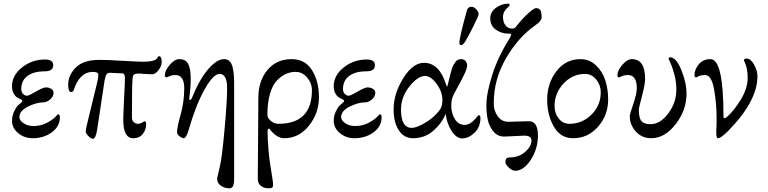

<svg xmlns="http://www.w3.org/2000/svg" viewBox="-20 -734 4154 1039"><path d="M304 -99Q304 -50 260.5 -18Q217 14 156 14Q112 14 78.5 -13.5Q45 -41 45 -81Q45 -106 55.5 -129Q66 -152 75.5 -161.5Q85 -171 93 -177Q108 -189 95 -195Q78 -203 69.5 -209Q61 -215 53 -230Q45 -245 45 -268Q45 -326 99 -369Q153 -412 224 -412Q268 -412 268 -381Q268 -348 221 -348Q162 -348 128.5 -323Q95 -298 95 -252Q95 -236 104.5 -226Q114 -216 127 -216Q136 -216 174.5 -238.5Q213 -261 228 -261Q246 -261 258 -252.5Q270 -244 270 -232Q270 -212 251.5 -196Q233 -180 215 -180Q177 -180 131 -157Q85 -134 85 -100Q85 -83 107 -67.5Q129 -52 161 -52Q200 -52 231 -68Q262 -84 278 -100L294 -116Q304 -116 304 -99Z M840 -430Q855 -430 855 -399Q855 -377 838 -354.5Q821 -332 803 -332Q788 -332 762 -334Q736 -336 731 -336Q713 -336 705.5 -330.5Q698 -325 697 -305Q694 -261 694 -99Q694 -82 704 -73Q714 -64 726 -64Q735 -64 743 -67.5Q751 -71 755.5 -74.5Q760 -78 761 -78Q771 -78 771 -62Q771 -33 753 -9.5Q735 14 701 14Q647 14 647 -86Q647 -111 651.5 -199Q656 -287 656 -312Q656 -337 642 -337L575 -340Q563 -341 556.5 -331.5Q550 -322 546 -299L506 -34Q498 17 483 17Q473 17 458.5 2.5Q444 -12 444 -20Q444 -36 453 -70L505 -284Q512 -311 512 -329Q512 -345 483 -345Q411 -345 379 -247Q375 -236 365 -236Q349 -236 349 -276Q349 -327 390 -368.5Q431 -410 519 -410Q561 -410 643.5 -405Q726 -400 757 -400Q786 -400 804 -404.5Q822 -409 827 -415Q832 -421 834.5 -425.5Q837 -430 840 -430Z M977 -256Q977 -328 929 -328Q911 -328 897 -321.5Q883 -315 882 -315Q872 -315 872 -327Q872 -352 898.5 -383Q925 -414 950 -414Q985 -414 998.5 -388Q1012 -362 1012 -307Q1012 -260 1004 -201Q1002 -194 1009 -194Q1011 -194 1012 -194Q1013 -194 1015 -196.5Q1017 -199 1019 -205Q1059 -304 1106 -359Q1153 -414 1193 -414Q1211 -414 1222.5 -402.5Q1234 -391 1239 -369Q1244 -347 1245.5 -327Q1247 -307 1247 -278V235Q1247 285 1223 285Q1195 285 1174.5 270.5Q1154 256 1155 231Q1155 230 1171 161Q1181 121 1195 -32.5Q1209 -186 1209 -257Q1209 -334 1168 -334Q1134 -334 1086.5 -249Q1039 -164 1000 -28Q987 14 974 14Q965 14 951.5 3.5Q938 -7 938 -20Q938 -45 959 -119Q977 -186 977 -256Z M1668 -246Q1668 -284 1642 -314.5Q1616 -345 1580 -345Q1553 -345 1528.5 -334.5Q1504 -324 1480 -300Q1456 -276 1441.5 -228Q1427 -180 1427 -112Q1427 -95 1446 -79.5Q1465 -64 1486 -64Q1668 -64 1668 -246ZM1428 -22Q1428 20 1433 78Q1436 115 1442.5 158Q1449 201 1453.5 228.5Q1458 256 1458 263Q1458 277 1453 281Q1448 285 1433 285Q1409 285 1392 272Q1375 259 1375 234Q1375 228 1376.5 34Q1378 -160 1378 -204Q1378 -296 1427 -355Q1476 -414 1558 -414Q1631 -414 1668.5 -354Q1706 -294 1706 -208Q1706 -122 1652 -54Q1598 14 1518 14Q1477 14 1438 -37Q1429 -42 1428 -22Z M2045 -99Q2045 -50 2001.5 -18Q1958 14 1897 14Q1853 14 1819.5 -13.5Q1786 -41 1786 -81Q1786 -106 1796.5 -129Q1807 -152 1816.5 -161.5Q1826 -171 1834 -177Q1849 -189 1836 -195Q1819 -203 1810.5 -209Q1802 -215 1794 -230Q1786 -245 1786 -268Q1786 -326 1840 -369Q1894 -412 1965 -412Q2009 -412 2009 -381Q2009 -348 1962 -348Q1903 -348 1869.5 -323Q1836 -298 1836 -252Q1836 -236 1845.5 -226Q1855 -216 1868 -216Q1877 -216 1915.5 -238.5Q1954 -261 1969 -261Q1987 -261 1999 -252.5Q2011 -244 2011 -232Q2011 -212 1992.5 -196Q1974 -180 1956 -180Q1918 -180 1872 -157Q1826 -134 1826 -100Q1826 -83 1848 -67.5Q1870 -52 1902 -52Q1941 -52 1972 -68Q2003 -84 2019 -100L2035 -116Q2045 -116 2045 -99Z M2499 -512Q2486 -490 2475 -490Q2466 -490 2466 -503Q2466 -531 2507 -679Q2512 -697 2532 -697Q2546 -697 2558 -683Q2570 -669 2570 -656Q2570 -649 2543.5 -595.5Q2517 -542 2499 -512ZM2374 -193Q2374 -238 2342.5 -280.5Q2311 -323 2280 -323Q2241 -323 2195.5 -266Q2150 -209 2150 -141Q2150 -42 2208 -42Q2230 -42 2267.5 -62Q2305 -82 2331 -107Q2357 -132 2365.5 -149Q2374 -166 2374 -193ZM2392 -119Q2372 -68 2325.5 -27Q2279 14 2215 14Q2166 14 2138 -29Q2110 -72 2110 -142Q2110 -227 2162 -310.5Q2214 -394 2274 -394Q2357 -394 2393 -279Q2398 -265 2399 -265Q2401 -265 2404 -279Q2406 -287 2410.5 -306Q2415 -325 2417.5 -334Q2420 -343 2424.5 -358.5Q2429 -374 2433.5 -381.5Q2438 -389 2444 -398Q2450 -407 2458 -410.5Q2466 -414 2475 -414Q2491 -414 2499.5 -403.5Q2508 -393 2508 -381Q2508 -365 2494.5 -336Q2481 -307 2460 -269Q2439 -231 2431 -213Q2422 -194 2422 -162Q2422 -121 2441.5 -89.5Q2461 -58 2496 -58Q2506 -58 2517.5 -63.5Q2529 -69 2537.5 -76.5Q2546 -84 2553 -92Q2560 -100 2565 -106L2569 -111Q2580 -111 2580 -96Q2580 -47 2548 -16Q2516 15 2482 15Q2449 15 2423 -26.5Q2397 -68 2392 -119Z M2612 -163Q2612 -229 2643.5 -328Q2675 -427 2734 -520Q2746 -539 2746 -547Q2746 -552 2732 -552Q2693 -552 2663 -573.5Q2633 -595 2633 -636Q2633 -669 2663.5 -691.5Q2694 -714 2729 -714Q2732 -714 2733 -714Q2734 -714 2735.5 -713Q2737 -712 2737 -710Q2737 -708 2737 -704Q2737 -701 2728 -694Q2719 -687 2710.5 -673.5Q2702 -660 2702 -642Q2702 -614 2715.5 -596.5Q2729 -579 2753 -579Q2763 -579 2771 -588Q2810 -637 2840 -663.5Q2870 -690 2880 -690Q2897 -690 2904 -679Q2911 -668 2911 -639Q2911 -621 2878 -598Q2785 -534 2718.5 -419Q2652 -304 2652 -177Q2651 -137 2672.5 -106Q2694 -75 2731 -75Q2736 -75 2786 -76.5Q2836 -78 2842 -78Q2891 -78 2891 -1Q2891 71 2852.5 130.5Q2814 190 2768 190Q2752 190 2733.5 173Q2715 156 2715 141Q2715 118 2737 118Q2788 118 2822 88Q2856 58 2856 26Q2856 0 2817 0Q2810 0 2765 2.5Q2720 5 2709 5Q2673 5 2650.5 -22Q2628 -49 2620 -84.5Q2612 -120 2612 -163Z M3231 -235Q3231 -273 3206.5 -303.5Q3182 -334 3146 -334Q3078 -334 3029.5 -282Q2981 -230 2981 -160Q2981 -121 3003.5 -92.5Q3026 -64 3061 -64Q3131 -64 3181 -114Q3231 -164 3231 -235ZM3081 14Q3013 14 2977 -49Q2941 -112 2941 -195Q2941 -283 2991 -348.5Q3041 -414 3121 -414Q3170 -414 3205.5 -380Q3241 -346 3256 -298Q3271 -250 3271 -195Q3271 -111 3216.5 -48.5Q3162 14 3081 14Z M3426 -256Q3426 -328 3378 -328Q3360 -328 3346 -322L3331 -315Q3321 -315 3321 -327Q3321 -352 3347.5 -383Q3374 -414 3399 -414Q3471 -414 3471 -307Q3471 -278 3454 -214Q3437 -150 3437 -140Q3437 -96 3451 -79Q3465 -62 3500 -62Q3553 -62 3596.5 -120.5Q3640 -179 3640 -249Q3640 -291 3629.5 -330.5Q3619 -370 3608 -393L3598 -416Q3598 -424 3606 -424Q3639 -424 3667 -355.5Q3695 -287 3695 -227Q3695 -137 3636 -61.5Q3577 14 3504 14Q3454 14 3421 -22Q3388 -58 3388 -106Q3388 -116 3407 -171.5Q3426 -227 3426 -256Z M3895 -107Q3895 -94 3900 -94Q3906 -94 3916 -103Q3953 -136 3989.5 -196Q4026 -256 4026 -314Q4026 -343 4021 -364Q4016 -385 4011 -395Q4006 -405 4006 -406Q4006 -412 4008.5 -414.5Q4011 -417 4021 -417Q4042 -417 4060.5 -384.5Q4079 -352 4079 -322Q4079 -186 3919 -24Q3881 14 3865 14Q3856 14 3856 -20V-29Q3857 -38 3857.5 -53.5Q3858 -69 3858 -84Q3858 -176 3844 -252Q3830 -328 3795 -328Q3776 -328 3762 -322L3748 -315Q3738 -315 3738 -327Q3738 -357 3761 -385.5Q3784 -414 3825 -414Q3895 -414 3895 -107Z"/></svg>

Font: EB Garamond 08
Style: Regular
Weight: 400
Version: Version 0.016 ; ttfautohint (v1.5)